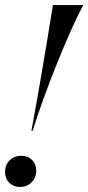

<svg xmlns="http://www.w3.org/2000/svg" viewBox="-37 -732 348 758"><path d="M172 -712H291L290 -709Q245 -623 188 -481.5Q131 -340 92 -216H87Q124 -414 172 -712ZM47 -117Q73 -117 89.5 -100.5Q106 -84 106 -59Q106 -31 88 -12.5Q70 6 41 6Q16 6 -0.5 -10.5Q-17 -27 -17 -53Q-17 -81 1 -99Q19 -117 47 -117Z"/></svg>

Font: Nyght Serif Italic
Style: Regular
Weight: 400
Italic angle: -16°
Designer: Maksym Kobuzan
Version: Version 0.410